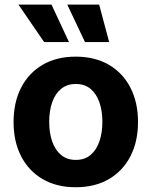

<svg xmlns="http://www.w3.org/2000/svg" viewBox="-20 -797 654 828"><path d="M306.6 10.5Q223.8 10.5 163.6 -24.8Q103.4 -60.1 70.9 -123.4Q38.5 -186.7 38.5 -270.7Q38.5 -355.3 70.9 -418.7Q103.4 -482.1 163.6 -517.4Q223.8 -552.7 306.6 -552.7Q389.6 -552.7 449.9 -517.4Q510.1 -482.1 542.6 -418.7Q575.2 -355.3 575.2 -270.7Q575.2 -186.7 542.6 -123.4Q510.1 -60.1 449.9 -24.8Q389.6 10.5 306.6 10.5ZM307.2 -107.4Q345.1 -107.4 370.4 -128.6Q395.7 -149.8 408.6 -187Q421.5 -224.1 421.5 -271.3Q421.5 -319.1 408.6 -356Q395.7 -392.8 370.4 -413.8Q345.1 -434.8 307.2 -434.8Q269.2 -434.8 243.6 -413.8Q218 -392.8 205.1 -356Q192.2 -319.1 192.2 -271.3Q192.2 -224.1 205.1 -187Q218 -149.8 243.6 -128.6Q269.2 -107.4 307.2 -107.4ZM170.3 -615.6 59.6 -777.1H202.1L277.5 -615.6ZM346.5 -615.6 270.1 -777.1H407.6L450.8 -615.6Z"/></svg>

Font: Inter V
Style: 
Weight: 400
Designer: Rasmus Andersson
Foundry: rsms
Version: Version 4.000;git-a3f224843